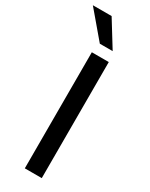

<svg xmlns="http://www.w3.org/2000/svg" viewBox="-266 -966 787 1010"><g transform="rotate(30 127.5 -461.0)"><path d="M90 0V-705H193V0ZM104 -765 -29 -922H85L182 -765Z"/></g></svg>

Font: Nunito Sans 7pt Condensed SemiBold
Style: Regular
Weight: 600
Width: 3
Designer: Vernon Adams
Foundry: Vernon Adams
Version: Version 3.101;gftools[0.9.27]